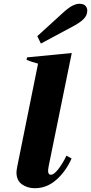

<svg xmlns="http://www.w3.org/2000/svg" viewBox="-20 -984 481 1014"><path d="M177 -793 323 -926Q367 -964 399 -964Q421 -964 431 -953.5Q441 -943 441 -928Q441 -921 440 -918Q437 -899 421 -883Q405 -867 375 -850L196 -754ZM67 -74Q67 -82 71 -104L181 -648Q146 -657 120 -668L123 -681L359 -704L238 -111Q234 -91 234 -82Q234 -61 249 -61Q265 -61 288.5 -91.5Q312 -122 331 -162L358 -147Q328 -79 277.5 -34.5Q227 10 164 10Q125 10 96 -10.5Q67 -31 67 -74Z"/></svg>

Font: Trirong ExtraBold
Style: Italic
Weight: 800
Italic angle: -12°
Designer: Katatrad Team
Foundry: CadsonDemak
Version: Version 1.001